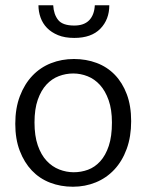

<svg xmlns="http://www.w3.org/2000/svg" viewBox="-20 -700 557 729"><path d="M478 -240Q478 -181 461 -134.5Q444 -88 414 -56Q384 -24 343.5 -7.5Q303 9 257 9Q210 9 170 -6.5Q130 -22 101 -52.5Q72 -83 55 -127.5Q38 -172 38 -230Q38 -289 55.5 -335Q73 -381 103 -412.5Q133 -444 173.5 -460Q214 -476 261 -476Q307 -476 347 -461Q387 -446 416 -416Q445 -386 461.5 -342Q478 -298 478 -240ZM405 -235Q405 -284 392.5 -319.5Q380 -355 359.5 -377.5Q339 -400 312.5 -410.5Q286 -421 258 -421Q230 -421 203.5 -411Q177 -401 156.5 -379Q136 -357 123.5 -321.5Q111 -286 111 -235Q111 -184 123.5 -148Q136 -112 157 -89.5Q178 -67 205 -56.5Q232 -46 260 -46Q288 -46 314 -55.5Q340 -65 360.5 -87.5Q381 -110 393 -146Q405 -182 405 -235ZM182 -680Q184 -645 201 -624Q218 -603 262 -603Q299 -603 318.5 -623Q338 -643 340 -680H395Q395 -626 361 -591Q327 -556 262 -556Q226 -556 200.5 -566.5Q175 -577 158.5 -594Q142 -611 134 -633.5Q126 -656 126 -680Z"/></svg>

Font: Ek Mukta Light
Style: Regular
Weight: 300
Designer: Girish Dalvi and Yashodeep Gholap
Foundry: Ek Type
Version: Version 2.538;PS 1.002;hotconv 16.6.51;makeotf.lib2.5.65220;